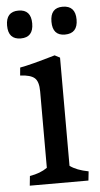

<svg xmlns="http://www.w3.org/2000/svg" viewBox="-52 -742 403 776"><g transform="rotate(-5 149.5 -354.5)"><path d="M112 -376Q112 -416 95.5 -430.5Q79 -445 37 -447L40 -479Q81 -486 183 -516L204 -505V-66Q231 -46 279 -37L275 0H37L41 -39Q84 -46 112 -66ZM104 -652.5Q104 -596 53 -596Q2 -596 2 -652.5Q2 -709 53 -709Q104 -709 104 -652.5ZM232 -596Q182 -596 182 -652.5Q182 -709 232 -709Q284 -709 284 -652.5Q284 -596 232 -596Z"/></g></svg>

Font: Cambo
Style: Regular
Weight: 400
Designer: Carolina Giovagnoli, Andres Torresi
Foundry: Carolina Giovagnoli, Andres Torresi
Version: Version 2.001